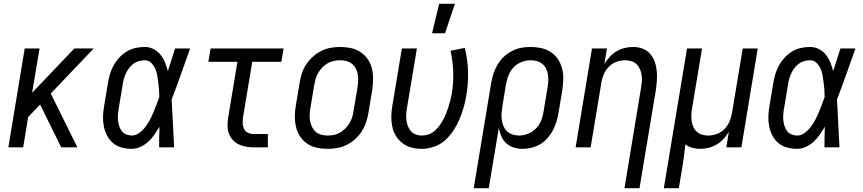

<svg xmlns="http://www.w3.org/2000/svg" viewBox="-20 -775 4540 1010"><path d="M302 0 191 -225 128 -159 102 0H24L110 -520H188L149 -287L371 -520H473L247 -283L387 0Z M673 8Q646 8 620 1Q594 -6 574.5 -22.5Q555 -39 543 -62Q531 -85 526 -111Q521 -137 522 -164.5Q523 -192 528 -219L548 -339Q552 -363 559 -386.5Q566 -410 578 -431.5Q590 -453 607.5 -472Q625 -491 646.5 -504Q668 -517 692.5 -522.5Q717 -528 740 -528Q766 -528 787.5 -517Q809 -506 824 -487.5Q839 -469 848 -446.5Q857 -424 863 -401L864 -404Q873 -433 882.5 -462Q892 -491 901 -520H980Q956 -453 932.5 -386Q909 -319 883 -252Q887 -189 889.5 -126Q892 -63 896 0H817Q817 -27 817.5 -54Q818 -81 819 -108Q806 -87 792 -66.5Q778 -46 760 -29.5Q742 -13 719 -2.5Q696 8 673 8ZM674 -62Q694 -62 713 -76Q732 -90 745 -107.5Q758 -125 768.5 -144.5Q779 -164 787 -184Q795 -204 803 -224Q811 -244 818 -264Q818 -284 816.5 -303.5Q815 -323 812.5 -342Q810 -361 807 -379.5Q804 -398 796 -415Q788 -432 774.5 -445Q761 -458 741 -458Q726 -458 710 -453.5Q694 -449 681 -439Q668 -429 658 -415.5Q648 -402 641.5 -387.5Q635 -373 631 -358Q627 -343 625 -328L605 -208Q602 -192 600.5 -175.5Q599 -159 600.5 -143.5Q602 -128 606.5 -113Q611 -98 620 -86Q629 -74 643.5 -68Q658 -62 674 -62Z M1315 0Q1294 0 1273.5 -3.5Q1253 -7 1235 -16Q1217 -25 1204 -39.5Q1191 -54 1184 -72.5Q1177 -91 1177 -112Q1177 -133 1180 -155L1229 -450H1076L1088 -520H1472L1460 -450H1307L1258 -155Q1256 -139 1257 -123.5Q1258 -108 1264.5 -95.5Q1271 -83 1285 -76.5Q1299 -70 1315 -70H1389V0Z M1703 8Q1674 8 1646.5 2Q1619 -4 1596.5 -19Q1574 -34 1559 -56.5Q1544 -79 1537.5 -106Q1531 -133 1531 -161.5Q1531 -190 1536 -219L1556 -339Q1560 -364 1568 -389Q1576 -414 1591 -436.5Q1606 -459 1626 -477Q1646 -495 1670 -507Q1694 -519 1719.5 -523.5Q1745 -528 1770 -528Q1799 -528 1826.5 -522Q1854 -516 1876.5 -501Q1899 -486 1914.5 -463.5Q1930 -441 1936.5 -414Q1943 -387 1942.5 -358.5Q1942 -330 1938 -301L1918 -181Q1914 -156 1905.5 -131Q1897 -106 1882.5 -83.5Q1868 -61 1848 -43Q1828 -25 1804 -13Q1780 -1 1754 3.5Q1728 8 1703 8ZM1704 -62Q1721 -62 1737.5 -65.5Q1754 -69 1769.5 -78Q1785 -87 1797.5 -100Q1810 -113 1819 -128Q1828 -143 1833 -159.5Q1838 -176 1840 -192L1860 -312Q1863 -330 1864 -347.5Q1865 -365 1862.5 -381.5Q1860 -398 1852.5 -413Q1845 -428 1832.5 -438.5Q1820 -449 1803.5 -453.5Q1787 -458 1770 -458Q1753 -458 1736 -454.5Q1719 -451 1703.5 -442Q1688 -433 1675.5 -420Q1663 -407 1654 -392Q1645 -377 1640.5 -360.5Q1636 -344 1633 -328L1613 -208Q1610 -190 1609 -172.5Q1608 -155 1611 -138.5Q1614 -122 1621.5 -107Q1629 -92 1641 -81.5Q1653 -71 1670 -66.5Q1687 -62 1704 -62Z M2253 -600 2290 -755H2373L2321 -600ZM2198 8Q2170 8 2144 1Q2118 -6 2097 -22Q2076 -38 2062.5 -60.5Q2049 -83 2043.5 -109Q2038 -135 2038.5 -163Q2039 -191 2044 -219L2094 -520H2173L2121 -208Q2118 -191 2117 -174.5Q2116 -158 2118 -142Q2120 -126 2126 -111Q2132 -96 2142 -84.5Q2152 -73 2167 -67.5Q2182 -62 2199 -62Q2217 -62 2234.5 -68Q2252 -74 2266.5 -86.5Q2281 -99 2292 -114.5Q2303 -130 2312 -146.5Q2321 -163 2327.5 -180Q2334 -197 2339.5 -214.5Q2345 -232 2349.5 -249.5Q2354 -267 2357 -284Q2366 -342 2364 -398.5Q2362 -455 2350 -508L2425 -523Q2440 -464 2442 -400.5Q2444 -337 2433 -273Q2428 -242 2419 -210Q2410 -178 2397 -147.5Q2384 -117 2365 -88Q2346 -59 2320.5 -36.5Q2295 -14 2262.5 -3Q2230 8 2198 8Z M2472 215 2564 -339Q2568 -364 2576 -388Q2584 -412 2597 -434.5Q2610 -457 2629.5 -475.5Q2649 -494 2673 -506.5Q2697 -519 2721.5 -523.5Q2746 -528 2771 -528Q2800 -528 2827.5 -522Q2855 -516 2877.5 -501Q2900 -486 2915 -463.5Q2930 -441 2937 -414Q2944 -387 2943 -358.5Q2942 -330 2938 -301L2918 -181Q2914 -158 2907 -134.5Q2900 -111 2888.5 -89.5Q2877 -68 2860.5 -49Q2844 -30 2822.5 -17Q2801 -4 2777 2Q2753 8 2730 8Q2705 8 2682.5 1Q2660 -6 2643.5 -21Q2627 -36 2617.5 -57.5Q2608 -79 2604 -102L2551 215ZM2711 -62Q2735 -62 2759 -72Q2783 -82 2801 -101Q2819 -120 2828 -144Q2837 -168 2840 -192L2860 -312Q2863 -330 2864 -347.5Q2865 -365 2862.5 -381.5Q2860 -398 2853 -413Q2846 -428 2833.5 -438.5Q2821 -449 2804.5 -453.5Q2788 -458 2771 -458Q2747 -458 2722 -448Q2697 -438 2680 -419Q2663 -400 2654 -376Q2645 -352 2641 -328L2623 -217Q2620 -199 2618.5 -181Q2617 -163 2619.5 -145.5Q2622 -128 2628.5 -112Q2635 -96 2647 -84.5Q2659 -73 2676 -67.5Q2693 -62 2711 -62Z M3265 215 3352 -312Q3355 -329 3356.5 -346Q3358 -363 3355.5 -379.5Q3353 -396 3346.5 -411Q3340 -426 3329 -437Q3318 -448 3302 -453Q3286 -458 3269 -458Q3246 -458 3222.5 -449.5Q3199 -441 3182 -423Q3165 -405 3155.5 -382.5Q3146 -360 3143 -337L3087 0H3008L3094 -520H3173L3159 -438Q3171 -458 3187 -475.5Q3203 -493 3223 -505Q3243 -517 3265.5 -522.5Q3288 -528 3310 -528Q3336 -528 3359.5 -519.5Q3383 -511 3399 -493Q3415 -475 3423.5 -452Q3432 -429 3434.5 -404Q3437 -379 3435.5 -353Q3434 -327 3430 -301L3344 215Z M3472 215 3594 -520H3673L3621 -208Q3618 -191 3617 -174Q3616 -157 3618 -140.5Q3620 -124 3626.5 -109Q3633 -94 3644.5 -83Q3656 -72 3672 -67Q3688 -62 3705 -62Q3728 -62 3751.5 -70.5Q3775 -79 3792 -97Q3809 -115 3818 -137.5Q3827 -160 3831 -183L3887 -520H3966L3880 0H3801L3814 -82Q3803 -62 3786.5 -44.5Q3770 -27 3750 -15Q3730 -3 3707.5 2.5Q3685 8 3663 8Q3642 8 3621.5 2.5Q3601 -3 3585 -15Q3582 15 3578 46Q3574 77 3569 107L3551 215Z M4173 8Q4146 8 4120 1Q4094 -6 4074.5 -22.5Q4055 -39 4043 -62Q4031 -85 4026 -111Q4021 -137 4022 -164.5Q4023 -192 4028 -219L4048 -339Q4052 -363 4059 -386.5Q4066 -410 4078 -431.5Q4090 -453 4107.5 -472Q4125 -491 4146.5 -504Q4168 -517 4192.5 -522.5Q4217 -528 4240 -528Q4266 -528 4287.5 -517Q4309 -506 4324 -487.5Q4339 -469 4348 -446.5Q4357 -424 4363 -401L4364 -404Q4373 -433 4382.5 -462Q4392 -491 4401 -520H4480Q4456 -453 4432.5 -386Q4409 -319 4383 -252Q4387 -189 4389.5 -126Q4392 -63 4396 0H4317Q4317 -27 4317.5 -54Q4318 -81 4319 -108Q4306 -87 4292 -66.5Q4278 -46 4260 -29.5Q4242 -13 4219 -2.5Q4196 8 4173 8ZM4174 -62Q4194 -62 4213 -76Q4232 -90 4245 -107.5Q4258 -125 4268.5 -144.5Q4279 -164 4287 -184Q4295 -204 4303 -224Q4311 -244 4318 -264Q4318 -284 4316.5 -303.5Q4315 -323 4312.5 -342Q4310 -361 4307 -379.5Q4304 -398 4296 -415Q4288 -432 4274.5 -445Q4261 -458 4241 -458Q4226 -458 4210 -453.5Q4194 -449 4181 -439Q4168 -429 4158 -415.5Q4148 -402 4141.5 -387.5Q4135 -373 4131 -358Q4127 -343 4125 -328L4105 -208Q4102 -192 4100.5 -175.5Q4099 -159 4100.5 -143.5Q4102 -128 4106.5 -113Q4111 -98 4120 -86Q4129 -74 4143.5 -68Q4158 -62 4174 -62Z"/></svg>

Font: Iosevka Algr
Style: Italic
Weight: 400
Italic angle: -9°
Monospace: yes
Designer: Belleve Invis
Foundry: Belleve Invis
Version: Version 26.0.2; ttfautohint (v1.8.3)